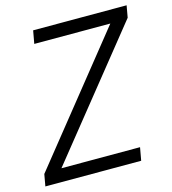

<svg xmlns="http://www.w3.org/2000/svg" viewBox="-105 -786 782 873"><g transform="rotate(-15 285.5 -350.0)"><path d="M1 0 11 -56 478 -639H120L131 -700H571L561 -644L93 -61H463L452 0Z"/></g></svg>

Font: DM Sans 11pt Light
Style: Italic
Weight: 300
Italic angle: -10°
Version: Version 4.004;gftools[0.9.30]